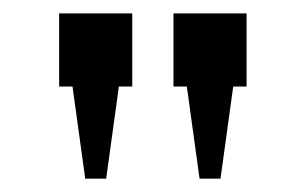

<svg xmlns="http://www.w3.org/2000/svg" viewBox="-20 -813 457 287"><path d="M107.4 -545.9 88.4 -683.6H68.4V-793H177.7V-683.6H157.7L138.7 -545.9ZM278.3 -545.9 259.3 -683.6H239.3V-793H348.6V-683.6H328.6L309.6 -545.9Z"/></svg>

Font: Kay Pho Du
Style: Bold
Weight: 700
Designer: Victor Gaultney, Khu Oo Reh
Foundry: SIL International
Version: Version 3.000